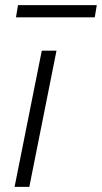

<svg xmlns="http://www.w3.org/2000/svg" viewBox="-20 -725 395 745"><path d="M93.8 0H36.6L142.1 -528.3H199.2ZM347.7 -657.7H42L49.8 -705.1H355.5Z"/></svg>

Font: Franko
Style: Light Italic
Weight: 300
Designer: Google
Version: Version 1.200310; 2013